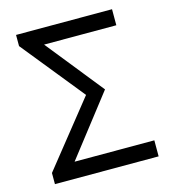

<svg xmlns="http://www.w3.org/2000/svg" viewBox="-109 -824 819 914"><g transform="rotate(-15 300.5 -367.0)"><path d="M49 0V-55L302 -372L54 -679V-734H527V-655H171L396 -374L167 -79H560V0Z"/></g></svg>

Font: Chiron Sans HK TT
Style: Regular
Weight: 400
Designer: Ryoko NISHIZUKA 西塚涼子 (kana, bopomofo & ideographs); Paul D. Hunt (Latin, Greek & Cyrillic); Sandoll Communications 산돌커뮤니
Foundry: Adobe
Version: Version 2.022;hotconv 1.0.109;makeotfexe 2.5.65596